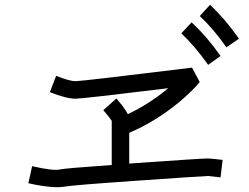

<svg xmlns="http://www.w3.org/2000/svg" viewBox="-20 -863 1040 803"><path d="M850.6 -591.8Q796.9 -668 738.3 -723.6L781.2 -769.5Q845.7 -710 902.3 -628.9ZM858.4 -842.8Q921.9 -783.2 979.5 -701.2L926.8 -665Q874 -741.2 815.4 -795.9ZM544.9 -180.7Q820.3 -200.2 849.6 -200.2Q859.4 -200.2 911.1 -194.3L902.3 -121.1Q858.4 -126 849.6 -127Q821.3 -126 547.4 -106.9Q273.4 -87.9 247.1 -82Q235.4 -80.1 218.8 -80.1Q193.4 -80.1 154.3 -85.9Q124 -90.8 98.6 -96.7L114.3 -168Q204.1 -147.5 230.5 -154.3Q252 -159.2 447.3 -172.9V-357.4Q437.5 -373 412.1 -402.3L466.8 -451.2Q478.5 -437.5 490.2 -422.9Q507.8 -399.4 514.6 -385.7Q602.5 -426.8 682.6 -493.2Q683.6 -493.2 683.6 -494.1Q324.2 -450.2 295.9 -450.2Q257.8 -450.2 188.5 -477.5L214.8 -545.9Q271.5 -523.4 295.9 -523.4Q329.1 -524.4 783.2 -580.1L815.4 -519.5Q785.2 -483.4 731.4 -437.5Q630.9 -354.5 520.5 -307.6V-178.7Q529.3 -179.7 544.9 -180.7Z"/></svg>

Font: irohakakuC Regular
Style: Regular
Weight: 400
Designer: [Source Han Sans]
Ryoko NISHIZUKA Ë•øÂ°öÊ∂ºÂ≠ê (kana & ideographs); Paul D. Hunt (Latin, Greek & Cyrillic); Wenlong ZHAN
Version: Version 1.001.20160904